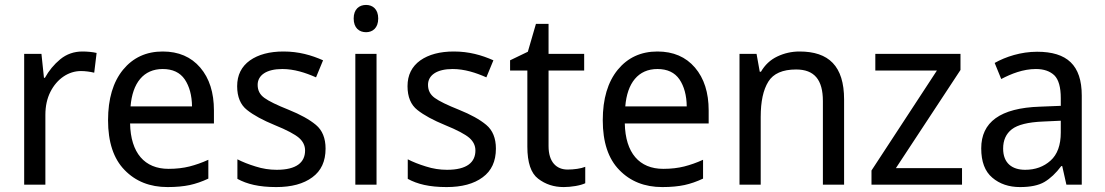

<svg xmlns="http://www.w3.org/2000/svg" viewBox="-20 -757 4530 787"><path d="M317.9 -545.9C283.2 -545.9 252.9 -535.2 227.1 -514.2C201.2 -492.7 180.2 -467.3 164.1 -438H160.2L149.9 -536.1H79.1V0H166V-286.1C166 -321.8 172.9 -353.5 186.5 -380.4C213.9 -434.6 261.2 -465.8 312 -465.8C329.6 -465.8 350.1 -462.9 366.2 -459L376 -540C359.9 -543.9 336.9 -545.9 317.9 -545.9Z M647 -545.9C579.6 -545.9 525.4 -521 484.4 -471.2C443.4 -420.9 422.9 -352.1 422.9 -264.2C422.9 -174.8 445.3 -106.4 490.7 -60.1C535.6 -13.7 594.2 9.8 667 9.8C702.6 9.8 732.9 6.8 757.8 1.5C782.7 -3.9 808.1 -12.7 834 -24.9V-102.1C807.1 -89.8 781.7 -81.1 756.8 -74.7C731.9 -68.4 703.1 -64.9 670.9 -64.9C572.8 -64.9 515.6 -129.9 513.2 -251H856.9V-304.2C856.9 -377.4 838.4 -436 800.8 -480C763.2 -523.9 711.9 -545.9 647 -545.9ZM647 -474.1C687.5 -474.1 717.8 -460 737.3 -431.6C756.3 -403.3 766.6 -366.2 767.1 -320.8H515.1C522.9 -417 568.4 -474.1 647 -474.1Z M1314.5 -147.9C1314.5 -190.4 1301.3 -223.1 1274.9 -245.1C1248.5 -267.1 1211.4 -287.6 1163.1 -307.1C1115.2 -326.2 1082 -342.3 1064 -355.5C1045.4 -368.7 1036.1 -386.2 1036.1 -409.2C1036.1 -448.7 1072.3 -474.1 1137.2 -474.1C1185.5 -474.1 1232.4 -459 1275.4 -439.9L1304.2 -509.8C1255.9 -531.2 1204.1 -545.9 1142.1 -545.9C1085 -545.9 1039.1 -533.7 1004.4 -509.3C969.7 -484.4 952.1 -449.2 952.1 -403.8C952.1 -359.9 965.8 -327.1 992.7 -306.2C1019.5 -284.7 1057.6 -264.2 1106.4 -244.1C1155.8 -224.1 1188.5 -206.5 1205.6 -191.9C1222.2 -177.2 1230.5 -160.2 1230.5 -140.1C1230.5 -91.8 1195.8 -61 1114.3 -61C1085 -61 1056.2 -65.4 1027.3 -74.7C998.5 -83.5 974.1 -93.3 953.1 -104V-23.9C992.2 -2.4 1041.5 9.8 1112.3 9.8C1174.8 9.8 1224.1 -3.4 1260.3 -30.3C1296.4 -56.6 1314.5 -95.7 1314.5 -147.9Z M1436.5 -536.1V0H1523.4V-536.1ZM1480.5 -736.8C1452.6 -736.8 1429.7 -719.7 1429.7 -681.2C1429.7 -642.1 1452.6 -625 1480.5 -625C1507.3 -625 1530.3 -642.1 1530.3 -681.2C1530.3 -719.7 1507.3 -736.8 1480.5 -736.8Z M2012.7 -147.9C2012.7 -190.4 1999.5 -223.1 1973.1 -245.1C1946.8 -267.1 1909.7 -287.6 1861.3 -307.1C1813.5 -326.2 1780.3 -342.3 1762.2 -355.5C1743.7 -368.7 1734.4 -386.2 1734.4 -409.2C1734.4 -448.7 1770.5 -474.1 1835.4 -474.1C1883.8 -474.1 1930.7 -459 1973.6 -439.9L2002.4 -509.8C1954.1 -531.2 1902.3 -545.9 1840.3 -545.9C1783.2 -545.9 1737.3 -533.7 1702.6 -509.3C1668 -484.4 1650.4 -449.2 1650.4 -403.8C1650.4 -359.9 1664.1 -327.1 1690.9 -306.2C1717.8 -284.7 1755.9 -264.2 1804.7 -244.1C1854 -224.1 1886.7 -206.5 1903.8 -191.9C1920.4 -177.2 1928.7 -160.2 1928.7 -140.1C1928.7 -91.8 1894 -61 1812.5 -61C1783.2 -61 1754.4 -65.4 1725.6 -74.7C1696.8 -83.5 1672.4 -93.3 1651.4 -104V-23.9C1690.4 -2.4 1739.7 9.8 1810.5 9.8C1873 9.8 1922.4 -3.4 1958.5 -30.3C1994.6 -56.6 2012.7 -95.7 2012.7 -147.9Z M2306.6 -62C2261.2 -62 2228.5 -92.3 2228.5 -158.2V-467.8H2374.5V-536.1H2228.5V-659.2H2176.8L2143.6 -544.9L2070.8 -509.8V-467.8H2141.6V-155.8C2141.6 -90.8 2156.2 -46.9 2186 -24.4C2215.8 -1.5 2250.5 9.8 2290.5 9.8C2305.7 9.8 2322.3 8.3 2339.4 5.4C2356.4 2.4 2369.6 -1.5 2378.9 -5.9V-73.2C2361.3 -65.9 2332 -62 2306.6 -62Z M2674.8 -545.9C2607.4 -545.9 2553.2 -521 2512.2 -471.2C2471.2 -420.9 2450.7 -352.1 2450.7 -264.2C2450.7 -174.8 2473.1 -106.4 2518.6 -60.1C2563.5 -13.7 2622.1 9.8 2694.8 9.8C2730.5 9.8 2760.7 6.8 2785.6 1.5C2810.5 -3.9 2835.9 -12.7 2861.8 -24.9V-102.1C2835 -89.8 2809.6 -81.1 2784.7 -74.7C2759.8 -68.4 2731 -64.9 2698.7 -64.9C2600.6 -64.9 2543.5 -129.9 2541 -251H2884.8V-304.2C2884.8 -377.4 2866.2 -436 2828.6 -480C2791 -523.9 2739.7 -545.9 2674.8 -545.9ZM2674.8 -474.1C2715.3 -474.1 2745.6 -460 2765.1 -431.6C2784.2 -403.3 2794.4 -366.2 2794.9 -320.8H2543C2550.8 -417 2596.2 -474.1 2674.8 -474.1Z M3257.3 -545.9C3225.1 -545.9 3194.8 -539.1 3166 -525.4C3137.2 -511.7 3115.2 -490.7 3099.1 -462.9H3094.2L3081.1 -536.1H3011.2V0H3098.1V-277.8C3098.1 -340.8 3108.4 -388.7 3129.4 -422.4C3149.9 -455.6 3188 -472.2 3243.2 -472.2C3317.9 -472.2 3353 -430.2 3353 -342.8V0H3439.9V-349.1C3439.9 -486.3 3377 -545.9 3257.3 -545.9Z M3923.3 -67.9H3652.3L3917 -470.2V-536.1H3567.9V-467.8H3820.3L3552.2 -58.1V0H3923.3Z M4231 -544.9C4164.6 -544.9 4102.1 -524.4 4057.1 -499L4084 -433.1C4125 -454.6 4173.8 -474.1 4226.1 -474.1C4258.8 -474.1 4283.7 -465.3 4301.8 -448.2C4319.3 -430.7 4328.1 -399.4 4328.1 -355V-323.2L4243.2 -319.8C4079.1 -314.5 4002 -255.9 4002 -148.9C4002 -94.2 4017.1 -54.2 4047.4 -28.8C4077.6 -2.9 4115.7 9.8 4161.1 9.8C4203.6 9.8 4237.3 2.9 4261.2 -11.2C4285.2 -25.4 4308.1 -46.9 4330.1 -76.2H4334L4351.1 0H4414.1V-365.2C4414.1 -490.2 4353.5 -544.9 4231 -544.9ZM4328.1 -213.9C4328.1 -162.1 4314 -123.5 4286.1 -98.6C4258.3 -73.7 4223.6 -61 4182.1 -61C4128.9 -61 4091.8 -87.9 4091.8 -147.9C4091.8 -182.1 4103.5 -208.5 4127.4 -227.1C4151.4 -245.6 4193.8 -256.3 4254.9 -258.8L4328.1 -262.2Z"/></svg>

Font: Avrile Sans
Style: Regular
Weight: 400
Designer: Monotype Design Team, Google (font), Stefan Peev (BGR Cyrillic), Cristiano Sobral (main changes)
Foundry: The Avrile Sans Project Authors
Version: Version 3.110